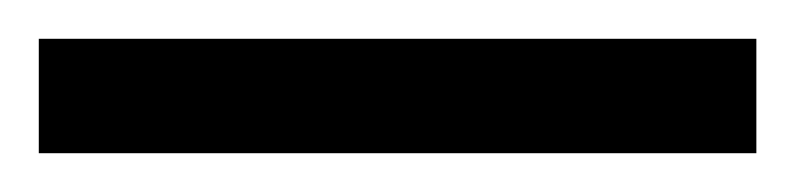

<svg xmlns="http://www.w3.org/2000/svg" viewBox="-24 -839 410 99"><path d="M-4 -760H366V-819H-4Z"/></svg>

Font: Noto Serif Tamil ExtraCondensed
Style: Italic
Weight: 400
Width: 2
Italic angle: -12°
Designer: Indian Type Foundry, Tom Grace, and the Monotype Design Team
Foundry: Monotype Imaging Inc.
Version: Version 2.003